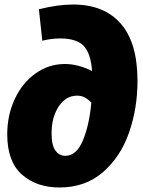

<svg xmlns="http://www.w3.org/2000/svg" viewBox="-20 -814 633 849"><path d="M588 -456Q588 -335 550.5 -227.5Q513 -120 435 -52.5Q357 15 243 15Q141 15 76.5 -42.5Q12 -100 12 -220Q12 -305 45.5 -376.5Q79 -448 137.5 -489.5Q196 -531 267 -531Q325 -531 387 -500Q382 -576 351 -610Q320 -644 246 -644Q208 -644 167 -634L152 -773Q235 -794 303 -794Q440 -794 514 -709.5Q588 -625 588 -456ZM384 -361Q367 -377 353 -384Q339 -391 321 -391Q271 -391 239.5 -343Q208 -295 208 -224Q208 -172 225 -148.5Q242 -125 269 -125Q318 -125 346.5 -193Q375 -261 384 -361Z"/></svg>

Font: Bitter Pro Black
Style: Italic
Weight: 900
Italic angle: -9°
Designer: Sol Matas, and Bitter project Authors
Foundry: Sol Matas
Version: Version 1.010